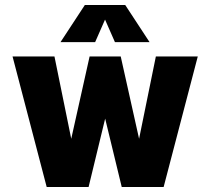

<svg xmlns="http://www.w3.org/2000/svg" viewBox="-20 -745 838 765"><path d="M495 0 601 -520H768L632 0ZM166 0 30 -520H197L303 0ZM221 0 337 -520H459L333 0ZM465 0 339 -520H461L577 0ZM318 -725H424L359 -577H221ZM479 -725 576 -577H438L373 -725Z"/></svg>

Font: Akshar Light
Style: Regular
Weight: 300
Designer: Tall Chai
Foundry: Tall Chai
Version: Version 1.100